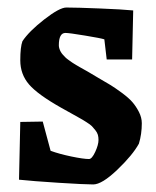

<svg xmlns="http://www.w3.org/2000/svg" viewBox="-20 -483 417 513"><path d="M229 9.8Q206.1 9.8 136.7 5.4Q67.4 1 30.8 -2.9L34.2 -157.2L94.2 -158.2L115.2 -80.1Q137.7 -71.8 170.4 -64.9Q203.1 -58.1 217.8 -58.1Q225.6 -58.1 234.4 -77.1Q243.2 -96.2 243.2 -108.9Q243.2 -116.7 241.5 -122.8Q239.7 -128.9 234.6 -135.3Q229.5 -141.6 225.6 -145.8Q221.7 -149.9 210.9 -156.7Q200.2 -163.6 193.4 -167.2Q186.5 -170.9 170.2 -180.2Q153.8 -189.5 144 -194.8Q80.6 -230.5 57.4 -257.6Q34.2 -284.7 34.2 -321.8Q34.2 -357.4 40 -373Q57.6 -399.4 98.4 -431.2Q139.2 -462.9 157.2 -462.9Q184.6 -462.9 245.8 -460.4Q307.1 -458 335.9 -455.1L333 -324.2H265.1L258.8 -377.9Q250 -380.9 207.5 -387.9Q165 -395 154.8 -395Q137.2 -395 137.2 -361.8Q137.2 -357.4 138.7 -353Q140.1 -348.6 142.1 -345Q144 -341.3 147.9 -336.9Q151.9 -332.5 154.8 -329.6Q157.7 -326.7 163.6 -322.5Q169.4 -318.4 172.9 -315.9Q176.3 -313.5 183.3 -309.3Q190.4 -305.2 193.4 -303.5Q196.3 -301.8 203.9 -297.6Q211.4 -293.5 213.9 -292Q220.2 -288.1 242.4 -275.1Q264.6 -262.2 275.9 -255.4Q287.1 -248.5 305.7 -234.9Q324.2 -221.2 333.7 -210.2Q343.3 -199.2 351.1 -184.1Q358.9 -168.9 358.9 -153.8Q358.9 -124.5 351.1 -99.1Q334.5 -68.8 293.5 -29.5Q252.4 9.8 229 9.8Z"/></svg>

Font: Grenze SemiBold
Style: Regular
Weight: 600
Designer: Renata Polastri
Foundry: Omnibus-Type
Version: Version 1.002;PS 001.002;hotconv 1.0.88;makeotf.lib2.5.64775